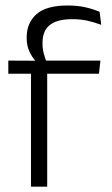

<svg xmlns="http://www.w3.org/2000/svg" viewBox="-20 -696 416 716"><path d="M232 -675.5Q269 -675.5 297.8 -669Q326.5 -662.5 351.5 -652L357.5 -603.5Q331.5 -613 306 -618.8Q280.5 -624.5 249 -624.5Q208.5 -624.5 184.2 -613.8Q160 -603 149.2 -583.5Q138.5 -564 138.5 -536V-533.5Q138.5 -514 143.2 -496.5Q148 -479 153.5 -465L111 -462.5V-470.5Q99 -483.5 89.2 -505Q79.5 -526.5 79.5 -554V-556.5Q79.5 -610.5 116 -643Q152.5 -675.5 232 -675.5ZM156 0H95.5V-449.5H156ZM349 -421H11V-470L119 -469.5L143 -470H354.5Z"/></svg>

Font: Anek Malayalam Medium Light
Style: Regular
Weight: 300
Version: Version 1.003